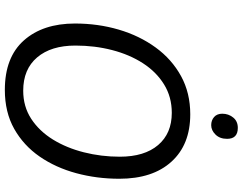

<svg xmlns="http://www.w3.org/2000/svg" viewBox="-121 -833 963 761"><g transform="rotate(90 360.5 -452.5)"><path d="M336.4 9.8Q207 9.8 140.1 -65.7Q73.2 -141.1 73.2 -268.1Q73.2 -359.4 97.4 -441.7Q121.6 -523.9 168.2 -587.9Q214.8 -651.9 281.5 -688.5Q348.1 -725.1 433.1 -725.1Q553.2 -725.1 620.8 -650.6Q688.5 -576.2 688.5 -443.8Q688.5 -355 666.5 -273.4Q644.5 -191.9 600.6 -128.2Q556.6 -64.5 490.7 -27.3Q424.8 9.8 336.4 9.8ZM339.4 -63Q402.3 -63 450.9 -94.7Q499.5 -126.5 533 -180.7Q566.4 -234.9 583.7 -303.5Q601.1 -372.1 601.1 -445.8Q601.1 -543.5 554.9 -597.7Q508.8 -651.9 427.2 -651.9Q364.3 -651.9 314.7 -621.3Q265.1 -590.8 230.7 -537.6Q196.3 -484.4 178.5 -415.5Q160.6 -346.7 160.6 -270Q160.6 -173.3 207.5 -118.2Q254.4 -63 339.4 -63ZM476.1 -808.1Q457 -808.1 443.8 -819.6Q430.7 -831.1 430.7 -852.1Q430.7 -876.5 445.6 -895Q460.4 -913.6 486.8 -913.6Q530.3 -913.6 530.3 -871.1Q530.3 -842.3 513.4 -825.2Q496.6 -808.1 476.1 -808.1Z"/></g></svg>

Font: Open Sans
Style: Italic
Weight: 400
Italic angle: -12°
Designer: Monotype Design Team
Foundry: Monotype Imaging Inc.
Version: Version 3.000; ttfautohint (v1.8.4)